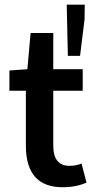

<svg xmlns="http://www.w3.org/2000/svg" viewBox="-20 -785 401 815"><path d="M246.1 9.8Q89.8 9.8 89.8 -167V-399.9H20V-485.8L96.2 -491.2L109.9 -645H206.1V-491.2H331.1V-399.9H206.1V-167Q206.1 -81.1 274.9 -81.1Q303.2 -81.1 326.2 -90.8L347.2 -9.8Q302.2 9.8 246.1 9.8ZM268.1 -547.9 263.2 -765.1H339.8L338.9 -702.1L319.8 -547.9Z"/></svg>

Font: Source Sans 3 Semibold
Style: Regular
Weight: 600
Designer: Paul D. Hunt
Foundry: Adobe
Version: Version 3.052;hotconv 1.1.0;makeotfexe 2.6.0